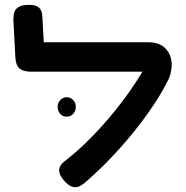

<svg xmlns="http://www.w3.org/2000/svg" viewBox="-20 -757 766 790"><path d="M251 -6Q225 -32 223.5 -53Q222 -74 245 -93Q301 -136 353.5 -189.5Q406 -243 452.5 -300.5Q499 -358 536.5 -415Q574 -472 599 -523L676 -436Q644 -369 590.5 -293.5Q537 -218 471.5 -145Q406 -72 336 -11Q324 0 311 7.5Q298 15 283.5 13Q269 11 251 -6ZM676 -436 595 -462H109Q75 -462 59.5 -476Q44 -490 43 -524L35 -678Q35 -694 39 -707Q43 -720 57 -728.5Q71 -737 99 -737Q126 -737 137.5 -728Q149 -719 152 -705Q155 -691 155 -675L160 -583H591Q631 -583 654.5 -563.5Q678 -544 684.5 -511Q691 -478 676 -436ZM254 -277Q238 -277 227.5 -289Q217 -301 217 -318Q217 -333 228 -345Q239 -357 254 -357Q270 -357 281 -345.5Q292 -334 292 -318Q292 -301 281.5 -289Q271 -277 254 -277Z"/></svg>

Font: Fredoka Expanded Medium
Style: Regular
Weight: 500
Width: 7
Designer: Ben Nathan
Foundry: Milena B. Brandão, Ben Nathan
Version: Version 2.001